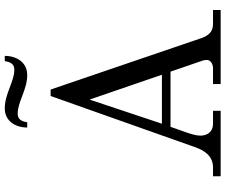

<svg xmlns="http://www.w3.org/2000/svg" viewBox="-90 -854 944 804"><g transform="rotate(-90 382.0 -452.0)"><path d="M250 -810H272C276 -834 284 -850 308 -850C358 -850 408 -810 470 -810C524 -810 550 -856 550 -904H528C524 -880 516 -864 492 -864C442 -864 392 -904 330 -904C276 -904 250 -858 250 -810ZM266 -246 367 -549 471 -246ZM46 0H320V-32H267C226 -32 216 -63 216 -85C216 -102 223 -125 230 -145L253 -210H484L529 -79C532 -72 533 -63 533 -57C533 -44 518 -32 498 -32H432V0H742V-32H686C659 -32 640 -41 626 -76L409 -712H382L167 -105C155 -73 134 -32 83 -32H46Z"/></g></svg>

Font: Old Standard
Style: Regular
Weight: 400
Designer: Alexey Kryukov <alexios@thessalonica.org.ru>
Version: Version 2.0